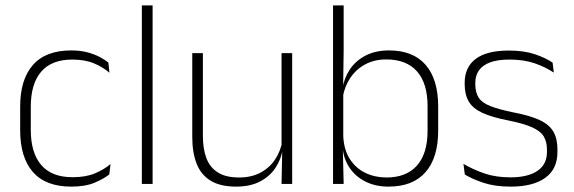

<svg xmlns="http://www.w3.org/2000/svg" viewBox="-20 -684 2134 714"><path d="M245 10Q150 10 102.5 -44.2Q55 -98.5 55 -199.5V-287.5Q55 -388.5 102.5 -442.5Q150 -496.5 245 -496.5Q278.5 -496.5 304.8 -489.5Q331 -482.5 350.5 -472.2Q370 -462 383 -451.5L387 -413.5Q363.5 -434 330 -448.2Q296.5 -462.5 248.5 -462.5Q172 -462.5 133.2 -417.5Q94.5 -372.5 94.5 -287V-200.5Q94.5 -116 133.2 -70.5Q172 -25 250 -25Q299.5 -25 333.5 -39.5Q367.5 -54 391 -74L386.5 -35.5Q366 -19 331.5 -4.5Q297 10 245 10Z M507.5 0V-664H547.5V0Z M734.5 -486.5V-178.5Q734.5 -130.5 747.5 -96Q760.5 -61.5 790 -42.8Q819.5 -24 869 -24Q915 -24 948.8 -42Q982.5 -60 1003.2 -91.2Q1024 -122.5 1030.5 -162.5L1041.5 -130.5H1031.5Q1026 -93 1005 -60.8Q984 -28.5 947.2 -9.2Q910.5 10 858 10Q799 10 763 -12.2Q727 -34.5 711 -75.8Q695 -117 695 -175V-486.5ZM1066.5 -486.5V0H1027L1029.5 -123.5L1027 -125.5V-486.5Z M1425 10Q1376.5 10 1339 -8.8Q1301.5 -27.5 1279 -61.5Q1256.5 -95.5 1253.5 -141H1240.5L1256.5 -177.5Q1259 -126.5 1281.2 -92.2Q1303.5 -58 1339 -41Q1374.5 -24 1417.5 -24Q1491 -24 1530.5 -68.2Q1570 -112.5 1570 -197.5V-289.5Q1570 -374 1530.8 -418.5Q1491.5 -463 1416 -463Q1373 -463 1339.2 -445.2Q1305.5 -427.5 1283.8 -396Q1262 -364.5 1254.5 -322.5L1242 -354H1253.5Q1259.5 -393.5 1281 -425.8Q1302.5 -458 1339.2 -477.2Q1376 -496.5 1427 -496.5Q1516 -496.5 1562.8 -442.8Q1609.5 -389 1609.5 -287.5V-199Q1609.5 -97 1562.2 -43.5Q1515 10 1425 10ZM1218.5 0V-664H1258V-497.5L1256 -358.5L1256.5 -347V-140L1255 -126.5L1258 0Z M1879 10Q1820.5 10 1778 -4.2Q1735.5 -18.5 1708.5 -35L1703.5 -74.5Q1739.5 -53.5 1781.5 -39Q1823.5 -24.5 1878.5 -24.5Q1943 -24.5 1978.5 -48.5Q2014 -72.5 2014 -119V-127Q2014 -157 2002 -176.8Q1990 -196.5 1959 -210.5Q1928 -224.5 1870.5 -236Q1809 -248 1773.5 -264.5Q1738 -281 1723 -306.8Q1708 -332.5 1708 -371.5V-376Q1708 -434 1749 -465Q1790 -496 1872.5 -496Q1929 -496 1969.5 -482.2Q2010 -468.5 2035 -451L2039.5 -414Q2008 -435 1967.8 -448.8Q1927.5 -462.5 1874.5 -462.5Q1830.5 -462.5 1802.5 -452Q1774.5 -441.5 1761 -422.2Q1747.5 -403 1747.5 -376V-371.5Q1747.5 -340.5 1759.8 -321.2Q1772 -302 1802.8 -289.8Q1833.5 -277.5 1887 -266.5Q1950.5 -254.5 1986.8 -237.5Q2023 -220.5 2038 -194.2Q2053 -168 2053 -128.5V-118.5Q2053 -55.5 2007.8 -22.8Q1962.5 10 1879 10Z"/></svg>

Font: Anek Telugu ExtraLight
Style: Regular
Weight: 250
Version: Version 1.003